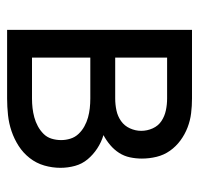

<svg xmlns="http://www.w3.org/2000/svg" viewBox="-30 -530 560 540"><g transform="rotate(90 250.0 -260.0)"><path d="M257 0H64V-520H257Q278 -520 298.5 -517.5Q319 -515 338.5 -507.5Q358 -500 375 -487.5Q392 -475 404 -458Q416 -441 421 -420.5Q426 -400 426 -379Q426 -362 422.5 -345.5Q419 -329 410 -315Q401 -301 388 -290Q375 -279 360 -271Q380 -265 397.5 -253.5Q415 -242 428 -226.5Q441 -211 446.5 -191Q452 -171 452 -150Q452 -127 445.5 -104.5Q439 -82 424.5 -63.5Q410 -45 390.5 -32.5Q371 -20 349 -12.5Q327 -5 303.5 -2.5Q280 0 257 0ZM142 -304H257Q274 -304 290.5 -307.5Q307 -311 320.5 -320.5Q334 -330 341 -345.5Q348 -361 348 -377Q348 -394 341 -409.5Q334 -425 320.5 -434Q307 -443 290.5 -446.5Q274 -450 257 -450H142ZM142 -70H257Q271 -70 284 -71.5Q297 -73 310 -76.5Q323 -80 335 -86.5Q347 -93 356.5 -102.5Q366 -112 370 -125Q374 -138 374 -152Q374 -165 370 -178Q366 -191 356.5 -201Q347 -211 335 -217.5Q323 -224 310.5 -227.5Q298 -231 284.5 -232.5Q271 -234 257 -234H142Z"/></g></svg>

Font: Iosevka Term Curly
Style: Regular
Weight: 400
Designer: Belleve Invis
Foundry: Belleve Invis
Version: Version 32.3.0